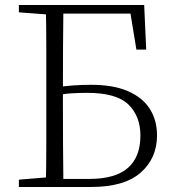

<svg xmlns="http://www.w3.org/2000/svg" viewBox="-20 -743 689 763"><path d="M55 0V-29L188 -40H198V0ZM162 0Q164 -83 164 -166Q164 -249 164 -334V-391Q164 -474 164 -557.5Q164 -641 162 -723H232Q231 -641 230.5 -557.5Q230 -474 230 -386V-334Q230 -251 230.5 -167Q231 -83 232 0ZM198 0V-32H335Q438 -32 488 -75.5Q538 -119 538 -204Q538 -281 490.5 -327.5Q443 -374 327 -374Q293 -374 261.5 -372Q230 -370 198 -362V-395Q234 -401 270.5 -403.5Q307 -406 342 -406Q431 -406 489 -380.5Q547 -355 575.5 -310Q604 -265 604 -205Q604 -114 539 -57Q474 0 343 0ZM55 -694V-723H198V-684H188ZM522 -546 493 -723 526 -689H198V-723H553L561 -546Z"/></svg>

Font: Noto Serif KR
Style: Regular
Weight: 200
Designer: Ryoko NISHIZUKA 西塚涼子 (kana & ideographs); Frank Grießhammer (Latin, Greek & Cyrillic); Wenlong ZHANG 张文龙 (bopomofo); San
Foundry: Adobe
Version: Version 2.001;hotconv 1.1.0;makeotfexe 2.6.0